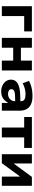

<svg xmlns="http://www.w3.org/2000/svg" viewBox="1313 -1869 567 3233"><g transform="rotate(90 1596.5 -252.5)"><path d="M84 0V-506H509V-376H250V0Z M618 0V-506H784V-321H1000V-506H1166V0H1000V-191H784V0Z M1521 11Q1464 11 1418.5 -11Q1373 -33 1347 -70Q1321 -107 1321 -154Q1321 -207 1354 -242Q1387 -277 1456 -294Q1525 -311 1632 -311H1705V-224H1643Q1603 -224 1573 -221.5Q1543 -219 1523 -212Q1503 -205 1492.5 -193Q1482 -181 1482 -162Q1482 -132 1505 -118Q1528 -104 1565 -104Q1597 -104 1624 -119Q1651 -134 1667.5 -159.5Q1684 -185 1684 -217V-319Q1684 -365 1653 -382Q1622 -399 1563 -399Q1523 -399 1478 -388Q1433 -377 1381 -351L1342 -458Q1381 -478 1422 -491Q1463 -504 1507 -510Q1551 -516 1598 -516Q1673 -516 1728 -494Q1783 -472 1813.5 -423.5Q1844 -375 1844 -296V0H1713V-99H1706Q1688 -67 1663 -42Q1638 -17 1603.5 -3Q1569 11 1521 11Z M2128 0V-376H1950V-506H2471V-376H2294V0Z M2577 0V-506H2732V-207H2739L2958 -506H3109V0H2954V-300H2947L2728 0Z"/></g></svg>

Font: Nunito Sans 6pt ExtraBold
Style: Regular
Weight: 800
Version: Version 3.101;gftools[0.9.27]